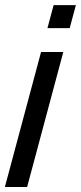

<svg xmlns="http://www.w3.org/2000/svg" viewBox="-37 -748 324 768"><path d="M152.8 -635.5H241.8L266.5 -727.5H177.5ZM-17.5 0H71.5L216.2 -540H127.2Z"/></svg>

Font: Manrope
Style: MediumItalic
Weight: 500
Italic angle: -15°
Designer: Mikhail Sharanda
Foundry: Mikhail Sharanda
Version: Version 4.502;hotconv 1.0.109;makeotfexe 2.5.65596